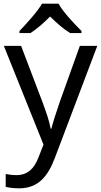

<svg xmlns="http://www.w3.org/2000/svg" viewBox="-20 -786 550 1046"><path d="M299 -766H209C183 -721 123 -656 86 -617V-606H146C181 -628 217 -660 253 -696C289 -660 327 -627 362 -606H424V-617C386 -655 323 -721 299 -766ZM1 -536 217 2 189 73C167 131 131 168 70 168C47 168 25 165 11 162V232C28 236 52 240 84 240C188 240 241 175 279 74L510 -536H415L306 -232C287 -177 268 -118 260 -85H256C248 -129 231 -177 211 -231L95 -536Z"/></svg>

Font: Noto Sans Miao
Style: Regular
Weight: 400
Designer: Monotype Design Team
Foundry: Monotype Imaging Inc.
Version: Version 2.003